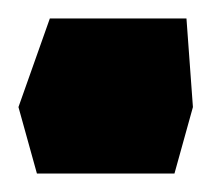

<svg xmlns="http://www.w3.org/2000/svg" viewBox="-40 -188 229 208"><path d="M0 0 -20 -72 14 -168H162L169 -72L149 0Z"/></svg>

Font: FiraGO ExtraBold
Style: Regular
Weight: 800
Designer: bBox Type
Foundry: bBox Type GmbH
Version: Version 1.001;PS 001.001;hotconv 1.0.88;makeotf.lib2.5.64775